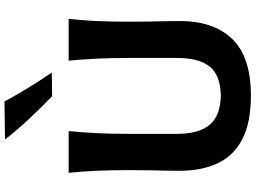

<svg xmlns="http://www.w3.org/2000/svg" viewBox="-159 -945 1118 840"><g transform="rotate(-90 400.0 -525.0)"><path d="M401.9 13.7Q284.7 13.7 212.2 -23.4Q139.6 -60.5 106.2 -130.6Q72.8 -200.7 72.8 -298.8Q72.8 -320.3 73.5 -356.2Q74.2 -392.1 75 -435.3Q75.7 -478.5 75.7 -522Q75.7 -597.2 73 -658Q70.3 -718.8 64 -783.7H246.6Q240.2 -718.8 237.3 -658Q234.4 -597.2 234.4 -522V-308.6Q234.4 -215.8 272.9 -168Q311.5 -120.1 401.4 -117.7Q493.2 -120.1 529.8 -168Q566.4 -215.8 566.4 -309.1V-522Q566.4 -597.2 563.5 -658Q560.5 -718.8 554.7 -783.7H737.3Q730.5 -718.8 727.8 -658Q725.1 -597.2 725.1 -522Q725.1 -478.5 725.8 -434.8Q726.6 -391.1 727.3 -355.2Q728 -319.3 728 -298.3Q728 -148.9 649.2 -67.6Q570.3 13.7 401.9 13.7ZM398.9 -856Q347.2 -906.2 299.1 -957.5Q251 -1008.8 210 -1062L376 -1064.5Q403.8 -1012.7 435.5 -960.9Q467.3 -909.2 502.4 -857.4Z"/></g></svg>

Font: Pinar-FD SemiBold
Style: Regular
Weight: 600
Designer: Amin Abedi
Version: Version 2.000